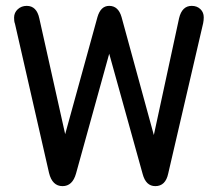

<svg xmlns="http://www.w3.org/2000/svg" viewBox="-20 -625 743 654"><path d="M202 -168 114 -562Q105 -605 71 -605Q53 -605 40.5 -593.5Q28 -582 28 -565Q28 -560 28.5 -554.5Q29 -549 31 -544L147 -36Q158 9 193 9Q227 9 239 -34L352 -442L466 -32Q477 9 509 9Q544 9 553 -34L672 -546Q673 -551 673.5 -556Q674 -561 674 -566Q674 -583 662.5 -594Q651 -605 633 -605Q600 -605 590 -563L504 -165L394 -567Q383 -605 352 -605Q323 -605 312 -567Z"/></svg>

Font: Beiruti Medium
Style: Regular
Weight: 500
Designer: Arlette Boutros
Foundry: Boutros
Version: Version 1.41